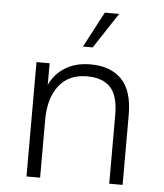

<svg xmlns="http://www.w3.org/2000/svg" viewBox="-51 -741 672 786"><g transform="rotate(5 285.0 -348.0)"><path d="M87 0V-470H141V-381Q162 -427 205 -453.5Q248 -480 309 -480Q391 -480 436.5 -433.5Q482 -387 482 -287V0H427V-283Q427 -361 395 -395.5Q363 -430 299 -430Q223 -430 183 -378Q143 -326 143 -238V0ZM271 -550 348 -696H407L311 -550Z"/></g></svg>

Font: Gantari Light
Style: Regular
Weight: 300
Designer: Anugrah Pasau
Foundry: Lafontype
Version: Version 1.000; ttfautohint (v1.8.3)